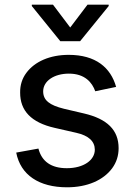

<svg xmlns="http://www.w3.org/2000/svg" viewBox="-20 -786 571 817"><path d="M474.1 -416.2C451 -498.6 387.1 -552.6 272.4 -552.6C192.5 -552.6 127.8 -524.1 92.3 -476.2C74.2 -452.1 65.3 -424 65.7 -392.4C65.3 -315.7 111.9 -264.6 213.1 -241.8L304.7 -220.9C356.9 -209.2 383.2 -185 383.5 -149.1C383.5 -105.1 336.6 -70.3 264.2 -70.3C198.5 -70.3 157.7 -98.4 143.5 -153.8L49 -136.7C67.5 -41.2 146.3 11 265.3 11C351.9 11 419.7 -19.5 457 -69.6C475.5 -94.8 484.7 -123.2 484.7 -155.5C484.7 -232.6 436.4 -280.2 337 -303.3L252.1 -323.2C190.7 -338.4 163.7 -359 163.7 -397.4C163.7 -441.4 210.6 -472.7 273.1 -472.7C341.6 -472.7 372.2 -434.7 385.3 -397.7ZM115.4 -766V-760.3L236.5 -610.8H321L442.5 -760.3V-766H352.3L278.8 -669L205.6 -766Z"/></svg>

Font: Inter 465
Style: Regular
Weight: 400
Designer: Rasmus Andersson
Foundry: rsms
Version: Version 3.019;Glyphs 3.1.2 (3151)